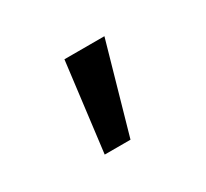

<svg xmlns="http://www.w3.org/2000/svg" viewBox="-54 -846 339 316"><g transform="rotate(-30 115.5 -687.5)"><path d="M167 -772 119 -603H70L91 -772Z"/></g></svg>

Font: Sinter Normal
Style: Regular
Weight: 350
Foundry: Adobe & rsms
Version: Version 1.000